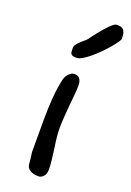

<svg xmlns="http://www.w3.org/2000/svg" viewBox="-162 -903 664 974"><g transform="rotate(20 170.0 -416.0)"><path d="M156.2 -617.2Q143.1 -617.2 136.2 -619.4Q129.4 -621.6 126 -626.5Q122.6 -631.3 122.1 -638.9Q121.6 -646.5 121.6 -657.2Q121.6 -668.5 129.9 -679.2Q138.2 -689.9 149.2 -699.7Q160.2 -709.5 170.4 -718.3Q180.7 -727.1 184.6 -734.9Q188 -739.7 195.6 -749.5Q203.1 -759.3 212.9 -771.5Q222.7 -783.7 233.6 -796.6Q244.6 -809.6 255.4 -820.3Q266.1 -831.1 275.4 -837.9Q284.7 -844.7 290.5 -844.7Q299.8 -844.7 308.6 -843.8Q317.4 -842.8 324.5 -837.4Q331.5 -832 335.7 -820.3Q339.8 -808.6 339.8 -786.6Q339.8 -781.2 329.8 -766.8Q319.8 -752.4 304 -733.6Q288.1 -714.8 267.8 -694.3Q247.6 -673.8 227.3 -656.7Q207 -639.6 188.2 -628.4Q169.4 -617.2 156.2 -617.2ZM114.7 -33.2Q114.7 -35.2 113.8 -43.7Q112.8 -52.2 111.8 -62Q110.4 -70.3 109.1 -80.3Q107.9 -90.3 107.9 -95.2V-270Q107.9 -324.7 112.3 -382.8Q116.7 -440.9 128.9 -493.7V-490.7Q129.4 -495.1 132.8 -502.7Q136.2 -510.3 142.3 -517.8Q148.4 -525.4 156.7 -531Q165 -536.6 175.8 -536.6Q196.8 -536.6 205.3 -522.9Q213.9 -509.3 213.9 -489.7Q213.9 -463.4 210.9 -434.3Q208 -405.3 205.1 -374.5Q202.1 -341.3 200 -309.1Q197.8 -276.9 197.8 -251.5Q197.8 -232.9 200.2 -207.8Q202.6 -182.6 207 -154.8Q210.9 -124.5 214.8 -93.8Q218.8 -63 218.8 -36.6Q218.8 -12.2 206.8 0.7Q194.8 13.7 179.7 13.7Q149.9 13.7 132.3 1.5Q114.7 -10.7 114.7 -33.2Z"/></g></svg>

Font: Short Stack
Style: Regular
Weight: 400
Designer: James Grieshaber
Foundry: James Grieshaber
Version: Version 1.002